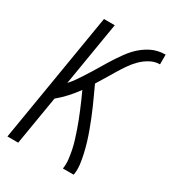

<svg xmlns="http://www.w3.org/2000/svg" viewBox="-178 -838 855 941"><g transform="rotate(30 250.0 -367.5)"><path d="M10 0 132 -735H193L133 -374Q148 -390 160.5 -408Q173 -426 185 -444.5Q197 -463 208.5 -481.5Q220 -500 231 -518.5Q242 -537 253.5 -556Q265 -575 277 -593Q289 -611 302 -629Q315 -647 330 -663Q345 -679 362.5 -692.5Q380 -706 399.5 -716Q419 -726 439.5 -730.5Q460 -735 481 -735V-680Q453 -680 427 -666Q401 -652 380.5 -631.5Q360 -611 343.5 -587Q327 -563 312 -538Q297 -513 282 -488Q267 -463 252 -439Q264 -413 276 -387Q288 -361 299.5 -335Q311 -309 321.5 -282.5Q332 -256 342 -229Q352 -202 360.5 -174Q369 -146 375.5 -118Q382 -90 386 -60Q390 -30 385 0H324Q328 -26 325 -52Q322 -78 317 -102.5Q312 -127 304.5 -151Q297 -175 289 -198.5Q281 -222 272 -245Q263 -268 253.5 -291Q244 -314 234 -336.5Q224 -359 214 -381Q193 -352 169 -325.5Q145 -299 117 -276L71 0Z"/></g></svg>

Font: Iosevka Curly Light Oblique
Style: Regular
Weight: 300
Italic angle: -9°
Monospace: yes
Designer: Belleve Invis
Foundry: Belleve Invis
Version: Version 11.1.0; ttfautohint (v1.8.3)